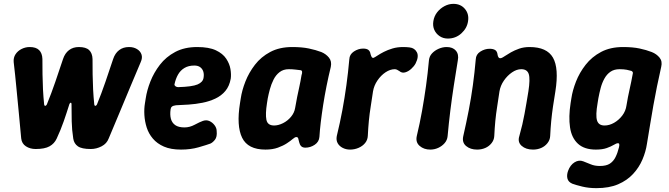

<svg xmlns="http://www.w3.org/2000/svg" viewBox="-20 -760 3468 996"><path d="M165 13Q136 13 114.5 -1Q93 -15 90 -42Q84 -111 77.5 -175.5Q71 -240 65 -305Q59 -370 51 -438Q49 -461 60.5 -478.5Q72 -496 92 -506Q112 -516 134 -516Q167 -516 183 -500Q199 -484 200 -454Q200 -414 200.5 -374.5Q201 -335 203 -296Q205 -257 209 -218Q210 -211 214.5 -211Q219 -211 223 -218Q247 -277 267 -335.5Q287 -394 307 -454Q317 -484 338 -500Q359 -516 389 -516Q426 -516 442.5 -500Q459 -484 460 -454Q460 -414 460.5 -374.5Q461 -335 463 -296Q465 -257 469 -218Q470 -211 474.5 -211Q479 -211 483 -218Q507 -277 527 -335.5Q547 -394 567 -454Q577 -484 598 -500Q619 -516 649 -516H650Q673 -516 690.5 -505.5Q708 -495 714 -477.5Q720 -460 710 -438Q681 -370 654 -305Q627 -240 600 -175.5Q573 -111 544 -42Q534 -15 507 -1Q480 13 451 13Q404 13 384 -1Q364 -15 360 -41Q353 -86 352 -130.5Q351 -175 351 -220Q351 -227 347 -227Q343 -227 340 -220Q326 -175 310.5 -130.5Q295 -86 274 -41Q262 -15 237 -1Q212 13 165 13Z M919 16Q866 16 830.5 0.5Q795 -15 773 -41Q751 -67 741 -98.5Q731 -130 729 -163Q727 -196 732 -225L736 -250Q742 -291 760 -337Q778 -383 809.5 -424Q841 -465 889 -490.5Q937 -516 1003 -516Q1064 -516 1100 -499Q1136 -482 1153.5 -455.5Q1171 -429 1175.5 -401.5Q1180 -374 1177 -352Q1170 -313 1149 -288Q1128 -263 1097 -248.5Q1066 -234 1030.5 -227Q995 -220 959 -217.5Q923 -215 893 -214Q878 -212 872 -207Q866 -202 865 -193Q861 -165 866.5 -144Q872 -123 889 -111Q906 -99 937 -99Q964 -99 990 -113Q1016 -127 1033 -133Q1051 -139 1066.5 -132Q1082 -125 1093 -110.5Q1104 -96 1104 -80Q1107 -50 1095 -35Q1083 -20 1071 -15Q1052 -8 1010.5 4Q969 16 919 16ZM904 -308Q977 -310 1005 -322Q1033 -334 1036 -357Q1039 -375 1034.5 -389Q1030 -403 1018.5 -411.5Q1007 -420 988 -420Q958 -420 937 -407.5Q916 -395 903.5 -373Q891 -351 885 -322Q885 -316 891 -312Q897 -308 904 -308Z M1357 16Q1266 16 1236 -45.5Q1206 -107 1225 -225L1229 -250Q1235 -291 1253 -337Q1271 -383 1302.5 -424Q1334 -465 1382 -490.5Q1430 -516 1496 -516Q1546 -516 1582 -508.5Q1618 -501 1647 -490Q1671 -480 1686.5 -461Q1702 -442 1696 -413Q1684 -364 1674 -314Q1664 -264 1656.5 -216Q1649 -168 1644 -126Q1639 -84 1637 -50Q1635 -24 1612.5 -9Q1590 6 1564 6Q1550 6 1542.5 -1.5Q1535 -9 1532 -22Q1529 -35 1527 -42Q1525 -49 1517 -49Q1510 -49 1498.5 -39Q1487 -29 1468 -16.5Q1449 -4 1421.5 6Q1394 16 1357 16ZM1402 -109Q1424 -109 1448 -121Q1472 -133 1489.5 -154Q1507 -175 1511 -200Q1516 -230 1521.5 -257Q1527 -284 1533 -311Q1539 -338 1544 -369Q1553 -395 1538 -396Q1529 -397 1512.5 -399Q1496 -401 1478 -401Q1450 -401 1430.5 -386Q1411 -371 1399 -347Q1387 -323 1380 -297Q1373 -271 1369 -250L1365 -225Q1356 -168 1362 -138.5Q1368 -109 1402 -109Z M1796 16Q1775 16 1757.5 7Q1740 -2 1731.5 -17.5Q1723 -33 1727 -54Q1744 -124 1756 -188.5Q1768 -253 1777 -318.5Q1786 -384 1792 -452Q1793 -478 1816 -493Q1839 -508 1864 -508Q1882 -508 1891 -501Q1900 -494 1902 -480Q1905 -470 1908 -464.5Q1911 -459 1918 -460Q1925 -463 1938.5 -472Q1952 -481 1971.5 -491Q1991 -501 2016 -508.5Q2041 -516 2071 -516Q2080 -516 2089 -515.5Q2098 -515 2105 -514Q2131 -511 2142.5 -489Q2154 -467 2136 -431Q2128 -416 2113 -402.5Q2098 -389 2081.5 -384.5Q2065 -380 2052 -391Q2047 -394 2041 -397.5Q2035 -401 2028 -401Q2004 -401 1980 -385Q1956 -369 1938 -342.5Q1920 -316 1915 -286Q1909 -244 1903 -207Q1897 -170 1893.5 -133.5Q1890 -97 1888 -55Q1887 -34 1874 -18Q1861 -2 1840 7Q1819 16 1796 16Z M2212 16Q2179 16 2157 -3Q2135 -22 2142 -54Q2158 -121 2169.5 -185.5Q2181 -250 2190 -314.5Q2199 -379 2205 -446Q2207 -468 2221 -483Q2235 -498 2255.5 -507Q2276 -516 2297 -516Q2329 -516 2345 -497Q2361 -478 2355 -447Q2344 -380 2334 -315Q2324 -250 2316 -185.5Q2308 -121 2302 -54Q2300 -33 2286.5 -17.5Q2273 -2 2253.5 7Q2234 16 2212 16ZM2303 -560Q2279 -560 2260.5 -572.5Q2242 -585 2233 -605Q2224 -625 2228 -650Q2232 -676 2247.5 -696Q2263 -716 2285.5 -728Q2308 -740 2332 -740Q2370 -740 2392 -713.5Q2414 -687 2408 -650Q2403 -614 2373.5 -587Q2344 -560 2303 -560Z M2448 -452Q2449 -478 2472 -492.5Q2495 -507 2520 -507Q2538 -507 2548.5 -500.5Q2559 -494 2561 -477Q2562 -468 2566.5 -462Q2571 -456 2581 -459Q2587 -461 2599.5 -469.5Q2612 -478 2630.5 -488.5Q2649 -499 2673 -507.5Q2697 -516 2727 -516Q2817 -516 2848.5 -461Q2880 -406 2861 -286Q2854 -244 2848.5 -206.5Q2843 -169 2839.5 -132.5Q2836 -96 2834 -54Q2833 -34 2820 -17.5Q2807 -1 2787.5 7.5Q2768 16 2745 16Q2708 16 2686 -3.5Q2664 -23 2674 -54Q2683 -86 2689.5 -114Q2696 -142 2701 -169.5Q2706 -197 2711 -226Q2716 -255 2721 -286Q2731 -350 2723 -375.5Q2715 -401 2684 -401Q2660 -401 2636 -384.5Q2612 -368 2594 -342Q2576 -316 2571 -286Q2565 -244 2559 -206.5Q2553 -169 2549.5 -132.5Q2546 -96 2544 -54Q2543 -34 2530 -17.5Q2517 -1 2497.5 7.5Q2478 16 2455 16Q2420 16 2398 -2.5Q2376 -21 2383 -53Q2399 -123 2411.5 -187.5Q2424 -252 2433 -317.5Q2442 -383 2448 -452Z M3074 216Q3034 216 3001 208Q2968 200 2949 193Q2928 184 2923.5 166Q2919 148 2927 126Q2938 96 2960.5 82Q2983 68 3006 77Q3023 83 3043.5 92Q3064 101 3092 101Q3125 101 3143.5 89Q3162 77 3173 55Q3184 33 3191 4Q3194 -9 3192 -13.5Q3190 -18 3185 -17Q3178 -17 3164 -8.5Q3150 0 3127.5 8Q3105 16 3071 16Q3011 16 2978 -14.5Q2945 -45 2937 -99.5Q2929 -154 2940 -225L2944 -250Q2950 -291 2968 -337Q2986 -383 3018 -424Q3050 -465 3098 -490.5Q3146 -516 3212 -516Q3262 -516 3297.5 -508.5Q3333 -501 3361 -490Q3386 -480 3401.5 -461Q3417 -442 3410 -413Q3398 -360 3388 -311Q3378 -262 3369.5 -214Q3361 -166 3353 -117Q3345 -68 3336 -14Q3330 27 3312.5 68Q3295 109 3264 142.5Q3233 176 3186.5 196Q3140 216 3074 216ZM3116 -109Q3141 -109 3165.5 -123Q3190 -137 3208 -160.5Q3226 -184 3230 -214Q3237 -257 3246 -296.5Q3255 -336 3262 -375Q3264 -382 3262.5 -385.5Q3261 -389 3256 -392Q3247 -395 3231.5 -398Q3216 -401 3194 -401Q3166 -401 3147 -388Q3128 -375 3115.5 -352.5Q3103 -330 3096 -303.5Q3089 -277 3084 -250L3080 -225Q3069 -162 3077 -135.5Q3085 -109 3116 -109Z"/></svg>

Font: Winky Sans SemiBold
Style: Italic
Weight: 600
Italic angle: -8.97852°
Designer: Simon Atzbach
Foundry: typofactur
Version: Version 1.205